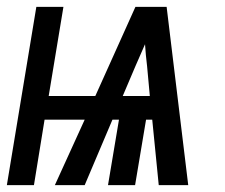

<svg xmlns="http://www.w3.org/2000/svg" viewBox="-36 -540 656 560"><path d="M-16 0 70 -520H149L106 -260H242L359 -520H450L513 0H427L408 -191H390L358 0H279L311 -191H292L211 0H124L211 -191H94L63 0ZM401 -260 393 -347Q391 -363 389.5 -379Q388 -395 387 -411Q380 -395 373 -379Q366 -363 359 -347L322 -260Z"/></svg>

Font: Iosevka SS04 Extended
Style: Italic
Weight: 400
Width: 7
Italic angle: -9°
Monospace: yes
Designer: Belleve Invis
Foundry: Belleve Invis
Version: Version 19.0.0; ttfautohint (v1.8.4)